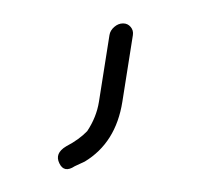

<svg xmlns="http://www.w3.org/2000/svg" viewBox="-20 -86 174 164"><path d="M85.1 -66C82.4 -66 79.9 -65 77.6 -63C75.3 -61 73.9 -58.7 73.5 -56L64.5 1C63.1 9.7 59.8 18 54.5 26C50 30.7 44 35.1 36.5 39C29.8 43 27.9 47.8 30.7 53.5C33.4 59.2 37.8 60 43.8 56L52.4 52C70.1 41.3 80.8 24.3 84.5 1L93.5 -56C93.9 -58.7 93.3 -61 91.6 -63C89.9 -65 87.8 -66 85.1 -66Z"/></svg>

Font: Proton
Style: RgCndIt
Weight: 500
Version: Version 1.017